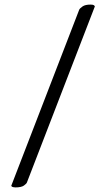

<svg xmlns="http://www.w3.org/2000/svg" viewBox="-20 -781 461 836"><path d="M374 -761Q385 -761 388.5 -758.5Q392 -756 393 -753L97 14Q95 19 84 27Q73 35 47 35Q42 35 38 34Q34 33 32 32Q30 30 29 28L325 -739Q328 -745 339.5 -753Q351 -761 374 -761Z"/></svg>

Font: Vermiglione
Style: Bold
Weight: 700
Version: Version 1.000